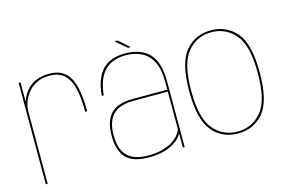

<svg xmlns="http://www.w3.org/2000/svg" viewBox="-88 -879 1626 1083"><g transform="rotate(-15 725.0 -337.0)"><path d="M381 -337.5H392.5Q392.5 -476 356.8 -536.8Q321 -597.5 241.5 -597.5Q158 -597.5 112.2 -549Q66.5 -500.5 66.5 -434.5L71.5 -419.5Q71.5 -483.5 116 -535Q160.5 -586.5 241 -586.5Q312.5 -586.5 346.8 -529.5Q381 -472.5 381 -337.5ZM60.5 0H71.5V-461.5V-592H60.5Z M661 4Q710.5 4 746.2 -5.2Q782 -14.5 806 -28.8Q830 -43 843.5 -58Q857 -73 861 -85V0H871.5V-387Q871.5 -462 848.8 -508.2Q826 -554.5 783.8 -576Q741.5 -597.5 682.5 -597.5Q642 -597.5 609.2 -586.5Q576.5 -575.5 552.5 -552Q528.5 -528.5 513.8 -491Q499 -453.5 494.5 -400H506Q512.5 -466 535 -507Q557.5 -548 594.8 -567.2Q632 -586.5 682.5 -586.5Q737.5 -586.5 777.2 -565.5Q817 -544.5 838.8 -500.2Q860.5 -456 860.5 -386V-338H658Q631 -338 605.8 -333.5Q580.5 -329 559.5 -318Q538.5 -307 523 -287.8Q507.5 -268.5 498.8 -239.2Q490 -210 490 -168.5Q490 -126 498.8 -96Q507.5 -66 523 -46.5Q538.5 -27 560 -16Q581.5 -5 607 -0.5Q632.5 4 661 4ZM661.5 -7Q629.5 -7 600.8 -14Q572 -21 549.5 -38.5Q527 -56 514.2 -87.5Q501.5 -119 501.5 -168.5Q501.5 -217 514.8 -248.2Q528 -279.5 550.5 -296.5Q573 -313.5 601.2 -320.2Q629.5 -327 659.5 -327H860.5V-107Q854.5 -90 839.8 -72.2Q825 -54.5 800.5 -39.8Q776 -25 741.5 -16Q707 -7 661.5 -7ZM707.5 -623.5H723.5L662 -678.5H643Z M1183.5 4Q1276 4 1332.8 -63.8Q1389.5 -131.5 1389.5 -297Q1389.5 -462 1332.8 -530Q1276 -598 1183.5 -598Q1091 -598 1034.2 -530Q977.5 -462 977.5 -297Q977.5 -131.5 1034.2 -63.8Q1091 4 1183.5 4ZM1183.5 -7Q1099 -7 1044 -71.5Q989 -136 989 -297Q989 -457.5 1044 -522.2Q1099 -587 1183.5 -587Q1268 -587 1323 -522.2Q1378 -457.5 1378 -297Q1378 -136 1323 -71.5Q1268 -7 1183.5 -7Z"/></g></svg>

Font: Anybody UltraCondensed Thin Thin
Style: Regular
Weight: 250
Version: Version 1.111